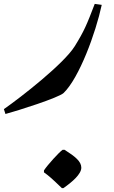

<svg xmlns="http://www.w3.org/2000/svg" viewBox="-77 -506 586 987"><path d="M-49 80C14 63 223 -3 250 -28C330 -105 415 -336 446 -481L410 -486C369 -379 356 -347 307 -268C251 -178 32 -7 -57 55ZM241 461H249C295 429 341 389 341 356C341 324 310 299 255 264H245C228 275 167 342 149 370V380C178 401 190 412 241 461Z"/></svg>

Font: Noto Nastaliq Urdu
Style: Bold
Weight: 700
Designer: Monotype Design Team (Patrick Giasson: type design, Kamal Mansour: OpenType code, Glenda Bellarosa). Updated by Simon Co
Foundry: Monotype Imaging Inc., Simon Cozens
Version: Version 3.009